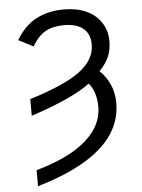

<svg xmlns="http://www.w3.org/2000/svg" viewBox="-59 -715 717 969"><g transform="rotate(-5 300.0 -230.5)"><path d="M523.9 -175.8Q523.9 83 93.8 208.5V127.4Q261.2 80.1 346.7 5.4Q432.1 -69.3 432.1 -165.5Q432.1 -201.2 421.9 -233.4Q411.6 -265.6 393.6 -285.2Q307.6 -219.2 93.3 -148.4V-232.9Q268.1 -286.6 347.2 -344.7Q426.3 -402.8 426.3 -480Q426.3 -534.2 392.3 -562Q358.4 -589.8 296.4 -589.8Q240.2 -589.8 201.9 -569.3Q163.6 -548.8 133.3 -496.1L58.6 -534.7Q100.1 -605 160.4 -637Q220.7 -668.9 302.7 -668.9Q367.2 -668.9 415.3 -646.7Q463.4 -624.5 490 -583.5Q516.6 -542.5 516.6 -491.2Q516.6 -446.8 502.2 -412.4Q487.8 -377.9 453.6 -342.8Q484.9 -313.5 504.4 -271.2Q523.9 -229 523.9 -175.8Z"/></g></svg>

Font: Cousine
Style: Regular
Weight: 400
Monospace: yes
Designer: Steve Matteson
Foundry: Monotype Imaging Inc.
Version: Version 1.21